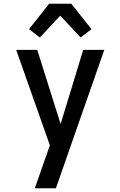

<svg xmlns="http://www.w3.org/2000/svg" viewBox="-20 -785 640 1020"><path d="M165 215Q179 175 193 135Q207 95 221 55L245 -13L66 -520H178L302 -126L422 -520H534L277 215ZM192 -586 134 -630 241 -765H359L466 -630L408 -586L300 -702Z"/></svg>

Font: Iosevka Semibold Extended
Style: Regular
Weight: 600
Width: 7
Monospace: yes
Designer: Belleve Invis
Foundry: Belleve Invis
Version: Version 32.5.0; ttfautohint (v1.8.4)